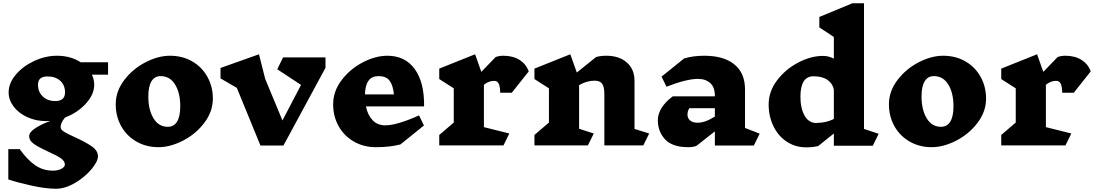

<svg xmlns="http://www.w3.org/2000/svg" viewBox="-20 -893 6712 1178"><path d="M544 -435Q558 -405 558 -373Q558 -313 506.5 -257Q455 -201 379 -172Q352 -140 352 -112Q352 -98 373.5 -84.5Q395 -71 440 -51Q508 -20 544.5 6Q581 32 581 66Q581 98 540.5 146Q500 194 440 229.5Q380 265 323 265Q260 265 174 246Q88 227 31 208V22H101Q147 87 195.5 120.5Q244 154 305 154Q336 154 357 142.5Q378 131 378 117Q378 95 352.5 77.5Q327 60 275 37Q218 11 188.5 -9.5Q159 -30 159 -58Q159 -82 197.5 -107Q236 -132 289 -151Q280 -150 262 -150Q200 -150 147 -174.5Q94 -199 63.5 -239.5Q33 -280 33 -326Q33 -383 77 -435Q121 -487 190 -519Q259 -551 330 -551Q413 -551 475 -511H643V-435ZM319 -273Q379 -273 379 -326Q379 -371 349.5 -397.5Q320 -424 271 -424Q213 -424 213 -373Q213 -329 242.5 -301Q272 -273 319 -273Z M1286 -288Q1286 -209 1234 -140Q1182 -71 1103.5 -30.5Q1025 10 952 10Q877 10 817 -24.5Q757 -59 723.5 -119Q690 -179 690 -253Q690 -333 742 -401.5Q794 -470 872 -510.5Q950 -551 1023 -551Q1099 -551 1159 -516.5Q1219 -482 1252.5 -421.5Q1286 -361 1286 -288ZM890 -301Q890 -220 921.5 -167.5Q953 -115 1010 -115Q1047 -115 1066.5 -147Q1086 -179 1086 -241Q1086 -322 1054.5 -374Q1023 -426 965 -426Q929 -426 909.5 -394.5Q890 -363 890 -301Z M1977 -477 1719 0H1578L1433 -354L1333 -412V-476L1569 -560L1607 -409L1713 -154L1827 -372L1681 -468L1717 -541H1977Z M2582 -240H2225Q2236 -187 2266 -155.5Q2296 -124 2344 -124Q2415 -124 2551 -185L2581 -123L2437 -7Q2374 10 2286 10Q2211 10 2151 -24.5Q2091 -59 2057.5 -119Q2024 -179 2024 -253Q2024 -333 2076 -401.5Q2128 -470 2206 -510.5Q2284 -551 2357 -551Q2465 -551 2524.5 -469.5Q2584 -388 2582 -240ZM2219 -314H2397Q2391 -371 2370 -398.5Q2349 -426 2303 -426Q2262 -426 2241.5 -398.5Q2221 -371 2219 -314Z M2949 -373V-113L3105 -74L3069 -1H2675V-65L2764 -141V-351L2675 -408V-472L2895 -560L2933 -452L3021 -543Q3042 -551 3068 -551Q3127 -551 3167.5 -525.5Q3208 -500 3224 -455L3120 -324H3049Q3048 -364 3039.5 -380.5Q3031 -397 3012 -397Q2979 -397 2949 -373Z M3927 -1H3688V-315Q3688 -360 3674.5 -379Q3661 -398 3628 -398Q3581 -398 3533 -371V-103L3623 -74L3587 -1H3259V-65L3348 -141V-351L3259 -408V-472L3479 -560L3519 -448L3637 -543Q3664 -551 3700 -551Q3779 -551 3826 -509.5Q3873 -468 3873 -397V-102L3963 -74Z M4605 0H4366V-87L4253 2Q4233 10 4203 10Q4104 10 4060 -38.5Q4016 -87 4016 -155Q4016 -194 4040 -232Q4064 -270 4108 -302H4366V-306Q4366 -358 4337.5 -383.5Q4309 -409 4262 -409Q4193 -409 4069 -361L4039 -423L4177 -534Q4230 -551 4302 -551Q4420 -551 4485.5 -498Q4551 -445 4551 -344V-108L4641 -73ZM4366 -178V-229H4209Q4198 -211 4198 -190Q4198 -167 4214.5 -153.5Q4231 -140 4260 -140Q4307 -140 4366 -178Z M5335 1H5096V-74L5000 3Q4968 11 4926 11Q4860 11 4807.5 -23.5Q4755 -58 4725.5 -118.5Q4696 -179 4696 -252Q4696 -332 4748 -400.5Q4800 -469 4878 -509.5Q4956 -550 5029 -550Q5065 -550 5096 -533V-666L5007 -725V-789L5210 -873H5281V-102L5371 -72ZM5096 -163V-343Q5090 -379 5058 -402Q5026 -425 4971 -425Q4891 -425 4891 -299Q4891 -229 4916.5 -183.5Q4942 -138 4991 -138L4990 -139Q5048 -139 5096 -163Z M6030 -288Q6030 -209 5978 -140Q5926 -71 5847.5 -30.5Q5769 10 5696 10Q5621 10 5561 -24.5Q5501 -59 5467.5 -119Q5434 -179 5434 -253Q5434 -333 5486 -401.5Q5538 -470 5616 -510.5Q5694 -551 5767 -551Q5843 -551 5903 -516.5Q5963 -482 5996.5 -421.5Q6030 -361 6030 -288ZM5634 -301Q5634 -220 5665.5 -167.5Q5697 -115 5754 -115Q5791 -115 5810.5 -147Q5830 -179 5830 -241Q5830 -322 5798.5 -374Q5767 -426 5709 -426Q5673 -426 5653.5 -394.5Q5634 -363 5634 -301Z M6397 -373V-113L6553 -74L6517 -1H6123V-65L6212 -141V-351L6123 -408V-472L6343 -560L6381 -452L6469 -543Q6490 -551 6516 -551Q6575 -551 6615.5 -525.5Q6656 -500 6672 -455L6568 -324H6497Q6496 -364 6487.5 -380.5Q6479 -397 6460 -397Q6427 -397 6397 -373Z"/></svg>

Font: Inknut Antiqua ExtraBold
Style: Regular
Weight: 800
Designer: Claus Eggers Sørensen
Foundry: Claus Eggers Sørensen
Version: Version 1.003; ttfautohint (v1.8.2) -l 8 -r 50 -G 200 -x 14 